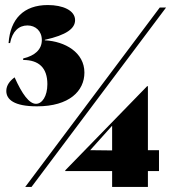

<svg xmlns="http://www.w3.org/2000/svg" viewBox="-20 -742 679 762"><path d="M127 -320C255 -320 315 -381 315 -454C315 -534 238 -578 158 -582V-584C244 -603 278 -629 278 -662C278 -701 229 -722 170 -722C74 -722 21 -667 14 -571H20C29 -618 55 -641 89 -641C121 -641 146 -619 146 -583C146 -546 119 -521 72 -510V-504C134 -504 168 -473 168 -408C168 -360 147 -330 123 -330C96 -330 68 -368 38 -435C20 -422 5 -404 5 -381C5 -347 36 -320 127 -320ZM80 0H105L639 -712H614ZM239 -63H425V0H567V-63H611V-146H567V-400H564L239 -66ZM338 -146 425 -243V-145Z"/></svg>

Font: Nyght Serif Dark
Style: Regular
Weight: 800
Designer: Maksym Kobuzan
Version: Version 0.410;Glyphs 3.1.2 (3151)